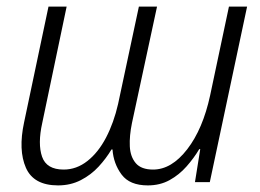

<svg xmlns="http://www.w3.org/2000/svg" viewBox="-20 -552 787 582"><path d="M156 10Q82 10 58.5 -43.5Q35 -97 53 -181L127 -532H182L108 -179Q94 -116 107.5 -77Q121 -38 173 -38Q212 -38 245 -64Q278 -90 301.5 -135Q325 -180 338 -237L401 -532H456L380 -179Q372 -140 373.5 -108.5Q375 -77 391.5 -57.5Q408 -38 444 -38Q500 -38 547.5 -99.5Q595 -161 617 -263L674 -532H729L616 0H571L587 -100H584Q568 -73 545.5 -47.5Q523 -22 494 -6Q465 10 428 10Q373 10 348.5 -23Q324 -56 321 -99H318Q302 -72 279 -47Q256 -22 225 -6Q194 10 156 10Z"/></svg>

Font: Noto Sans SemiCondensed Light
Style: Italic
Weight: 300
Width: 4
Italic angle: -12°
Designer: Monotype Design Team
Foundry: Monotype Imaging Inc.
Version: Version 2.013; ttfautohint (v1.8.4.7-5d5b)